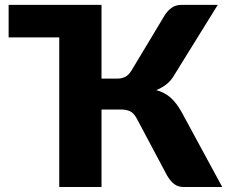

<svg xmlns="http://www.w3.org/2000/svg" viewBox="-20 -748 909 768"><path d="M869 0H714.5Q692 0 676.5 -12Q661 -24 648 -46.5L527 -274Q515 -296 500 -303Q485 -310 462 -310H386V0H217V-598.5H14.5V-728.5H386V-433.5H448Q467 -433.5 480.8 -440.5Q494.5 -447.5 506 -466L638 -685.5Q649.5 -704.5 666 -716.5Q682.5 -728.5 706 -728.5H851L673.5 -442Q661 -422 643.5 -409Q626 -396 605 -387.5Q638.5 -378.5 662 -357.8Q685.5 -337 706 -300.5Z"/></svg>

Font: Lato
Style: Regular
Weight: 900
Designer: Lukasz Dziedzic with Adam Twardoch and Botio Nikoltchev
Foundry: tyPoland Lukasz Dziedzic
Version: Version 2.010; 2014-09-01; http://www.latofonts.com/; ttfaut